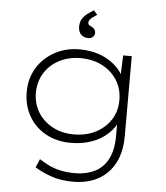

<svg xmlns="http://www.w3.org/2000/svg" viewBox="-63 -820 958 1106"><g transform="rotate(5 415.5 -267.0)"><path d="M405 230Q328 230 272.5 210Q217 190 179 166L200 117Q224 133 254 148Q284 163 322.5 171.5Q361 180 407 180Q472 180 521.5 155.5Q571 131 598 78.5Q625 26 625 -56V-141L641 -152Q621 -103 581.5 -66.5Q542 -30 487.5 -11Q433 8 368 8Q287 8 224 -26.5Q161 -61 125.5 -122.5Q90 -184 90 -262Q90 -341 127.5 -402Q165 -463 229 -498Q293 -533 374 -533Q408 -533 442.5 -526.5Q477 -520 508 -506.5Q539 -493 565 -473Q591 -453 610.5 -427Q630 -401 642 -368L620 -380L625 -520H675V-58Q675 17 653.5 71.5Q632 126 594 161.5Q556 197 507 213.5Q458 230 405 230ZM381 -42Q454 -42 509 -71Q564 -100 595 -149Q626 -198 626 -261Q626 -327 594.5 -376.5Q563 -426 508.5 -454.5Q454 -483 382 -483Q315 -483 260.5 -455Q206 -427 175 -377.5Q144 -328 143 -263Q143 -200 173.5 -150Q204 -100 258 -71Q312 -42 381 -42ZM417 -602Q389 -602 373.5 -618.5Q358 -635 358 -663Q358 -680 362.5 -693.5Q367 -707 376.5 -718.5Q386 -730 400.5 -741Q415 -752 435 -764L456 -740Q440 -730 429.5 -722Q419 -714 414 -707Q409 -700 409 -691Q409 -681 415.5 -676.5Q422 -672 431 -668Q441 -664 447 -655Q453 -646 453 -635Q453 -621 442.5 -611.5Q432 -602 417 -602Z"/></g></svg>

Font: Lexend Mega ExtraLight
Style: Regular
Weight: 250
Version: Version 1.007